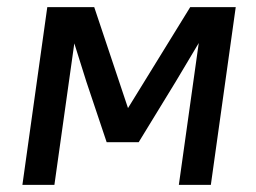

<svg xmlns="http://www.w3.org/2000/svg" viewBox="-20 -520 720 540"><path d="M223 -290 189 -398 133 0H43L113 -500H245L340 -216L515 -500H643L573 0H483L539 -399L474 -290L370 -120H280Z"/></svg>

Font: Retni Sans Medium
Style: Italic
Weight: 500
Italic angle: -8°
Designer: Vitaly Kuzmin
Foundry: ParaType Ltd.
Version: Version 1.00;June 10, 2019;FontCreator 11.5.0.2425 64-bit; t